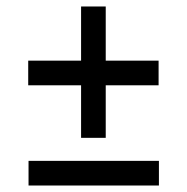

<svg xmlns="http://www.w3.org/2000/svg" viewBox="-20 -652 578 592"><path d="M68 -156H470V-80H68ZM67 -465H230V-632H306V-465H469V-389H306V-227H230V-389H67Z"/></svg>

Font: EncodeSans
Style: Medium
Weight: 500
Designer: Pablo Impallari, Andres Torresi
Foundry: Pablo Impallari, Andres Torresi
Version: Version 1.000; ttfautohint (v1.4.1)